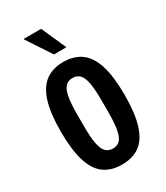

<svg xmlns="http://www.w3.org/2000/svg" viewBox="-184 -803 773 894"><g transform="rotate(-30 202.0 -356.0)"><path d="M201 12Q144 12 106 -15.5Q68 -43 49 -104Q30 -165 30 -263Q30 -362 49 -422.5Q68 -483 106 -511Q144 -539 201 -539Q259 -539 297 -511Q335 -483 354 -422.5Q373 -362 373 -263Q373 -165 354 -104Q335 -43 297 -15.5Q259 12 201 12ZM201 -74Q226 -74 240 -89Q254 -104 260.5 -138.5Q267 -173 267 -231V-295Q267 -354 260.5 -388.5Q254 -423 240 -438Q226 -453 201 -453Q178 -453 163.5 -438Q149 -423 142.5 -388.5Q136 -354 136 -295V-231Q136 -173 142.5 -138.5Q149 -104 163.5 -89Q178 -74 201 -74ZM249 -591H182L97 -720V-724H190Z"/></g></svg>

Font: Archivo SemiBold ExtraCondensed
Style: Regular
Weight: 600
Width: 2
Version: Version 2.001